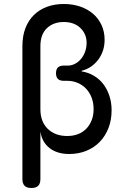

<svg xmlns="http://www.w3.org/2000/svg" viewBox="-20 -760 640 960"><path d="M137 180Q114 180 103 169Q92 158 92 135V-529Q92 -580 107 -619Q122 -658 149.5 -685Q177 -712 215 -726Q253 -740 299 -740Q344 -740 381.5 -727Q419 -714 446 -690.5Q473 -667 488 -634Q503 -601 503 -561Q503 -504 471 -461.5Q439 -419 388 -406V-403Q421 -398 449 -381.5Q477 -365 496.5 -339.5Q516 -314 527 -280.5Q538 -247 538 -209Q538 -160 522.5 -120Q507 -80 479 -51Q451 -22 412 -6Q373 10 326 10Q266 10 228 -19.5Q190 -49 182 -102V135Q182 158 171 169Q160 180 137 180ZM319 -432Q337 -432 354 -440.5Q371 -449 384 -464Q397 -479 405 -500Q413 -521 413 -546Q413 -590 382 -620Q351 -650 299 -650Q247 -650 214.5 -619Q182 -588 182 -529V-214Q182 -151 219 -115.5Q256 -80 316 -80Q345 -80 369 -89Q393 -98 410.5 -115.5Q428 -133 438 -158Q448 -183 448 -214Q448 -246 438 -272Q428 -298 410.5 -316.5Q393 -335 368.5 -345.5Q344 -356 315 -356H298Q279 -356 269.5 -365.5Q260 -375 260 -394Q260 -413 269.5 -422.5Q279 -432 298 -432Z"/></svg>

Font: Maple Mono
Style: Regular
Weight: 400
Monospace: yes
Designer: subframe7536
Version: Version 7.300